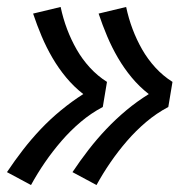

<svg xmlns="http://www.w3.org/2000/svg" viewBox="-23 -611 543 551"><path d="M254 -80 185 -117Q207 -150 231 -181Q255 -212 282 -240.5Q309 -269 339.5 -294.5Q370 -320 404 -341Q377 -362 355 -388.5Q333 -415 315.5 -445Q298 -475 284.5 -507Q271 -539 260 -572L339 -591Q346 -558 357.5 -527.5Q369 -497 385 -469Q401 -441 423 -417Q445 -393 472 -376L460 -304Q426 -286 396.5 -261Q367 -236 341.5 -206.5Q316 -177 294 -145Q272 -113 254 -80ZM66 -80 -3 -117Q19 -150 43 -181Q67 -212 94 -240.5Q121 -269 152 -294.5Q183 -320 216 -341Q189 -362 167 -388.5Q145 -415 127.5 -445Q110 -475 96.5 -507Q83 -539 72 -572L151 -591Q158 -558 169.5 -527.5Q181 -497 197 -469Q213 -441 235 -417Q257 -393 284 -376L272 -304Q238 -286 208.5 -261Q179 -236 153.5 -206.5Q128 -177 106 -145Q84 -113 66 -80Z"/></svg>

Font: Iosevka SS18 Medium
Style: Italic
Weight: 500
Italic angle: -9°
Monospace: yes
Designer: Belleve Invis
Foundry: Belleve Invis
Version: Version 25.1.1; ttfautohint (v1.8.4)